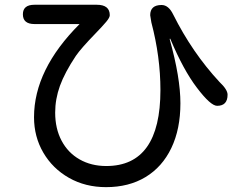

<svg xmlns="http://www.w3.org/2000/svg" viewBox="-20 -730 1040 807"><path d="M123 -237.3Q123 -437.5 314.5 -628.9H125Q76.2 -628.9 76.2 -669.9Q76.2 -710 125 -710H386.7Q441.4 -710 441.4 -666Q441.4 -656.2 426.3 -638.2Q411.1 -620.1 380.9 -588.9Q320.3 -526.4 298.8 -495.1Q252 -424.8 231.9 -369.1Q211.9 -313.5 211.9 -256.8Q211.9 -189.5 238.8 -138.7Q265.6 -87.9 314.5 -60.1Q363.3 -32.2 426.8 -32.2Q654.3 -32.2 654.3 -351.6Q654.3 -491.2 616.2 -635.7L611.3 -666Q611.3 -709 659.2 -709Q688.5 -709 708 -668.9Q788.1 -508.8 902.3 -385.7Q936.5 -353.5 936.5 -332Q936.5 -285.2 892.6 -285.2Q865.2 -285.2 807.6 -361.3Q751 -435.5 696.3 -565.4Q695.3 -568.4 694.3 -567.4V-568.4L693.4 -564.5Q738.3 -403.3 738.3 -295.9Q738.3 -187.5 700.2 -107.9Q662.1 -28.3 591.8 14.2Q521.5 56.6 425.8 56.6Q338.9 56.6 270 17.6Q201.2 -21.5 162.1 -88.4Q123 -155.3 123 -237.3Z"/></svg>

Font: jf-openhuninn-2.1
Style: Regular
Weight: 400
Designer: [Kosugi Maru]
Designed by MOTOYA      

[Varela Round]
Joe Prince (Latin component); Avraham Cornfeld (Hebrew component)
Foundry: justfont Co., Ltd.
Version: 2.1